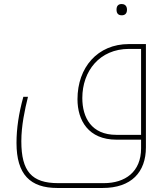

<svg xmlns="http://www.w3.org/2000/svg" viewBox="-20 -694 830 954"><path d="M585 -618C599 -618 611 -625 611 -646C611 -668 596 -674 585 -674C569 -674 559 -666 559 -646C559 -626 569 -618 585 -618ZM265 240H490C633 240 705 161 705 38V-475H620C465 -475 365 -359 365 -201C365 -96 419 0 559 0H681V43C681 160 602 216 496 216H269C138 216 86 158 86 8C86 -70 103 -148 119 -213H96C73 -130 62 -55 62 16C62 173 130 240 265 240ZM681 -24H558C434 -24 389 -110 389 -207C389 -341 475 -451 621 -451H681Z"/></svg>

Font: Noto Kufi Arabic Thin
Style: Regular
Weight: 100
Designer: Monotype Design Team, David Williams, Khaled Hosny
Foundry: Google LLC
Version: Version 2.109